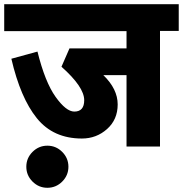

<svg xmlns="http://www.w3.org/2000/svg" viewBox="-40 -697 869 912"><path d="M809 -677V-550H720V-1H561V-340H451Q519 -274 519 -201Q519 -129 468.5 -84Q418 -39 349 -39Q213 -39 135 -135.5Q57 -232 14 -418L138 -452Q174 -307 224 -237Q274 -167 313 -167Q360 -167 360 -221Q360 -284 252 -380L290 -467H561V-549H-20V-677ZM114.5 24.5Q144 -5 185 -5Q226 -5 255.5 24.5Q285 54 285 95Q285 136 255.5 165.5Q226 195 185 195Q144 195 114.5 165.5Q85 136 85 95Q85 54 114.5 24.5Z"/></svg>

Font: Martel Sans Heavy
Style: Regular
Weight: 900
Designer: Dan Reynolds and Mathieu Réguer
Foundry: Dan Reynolds and Mathieu Réguer
Version: Version 1.001;PS 001.001;hotconv 1.0.70;makeotf.lib2.5.58329